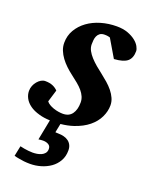

<svg xmlns="http://www.w3.org/2000/svg" viewBox="-145 -576 698 883"><g transform="rotate(20 204.0 -134.5)"><path d="M257.3 112.8Q257.3 142.1 244.6 164.3Q231.9 186.5 211.2 201.2Q190.4 215.8 164.6 223.4Q138.7 231 112.3 231Q96.7 231 82.5 229.5Q68.4 228 57.1 225.6Q44.4 223.6 33.2 220.2L43.5 169.9Q54.2 172.4 64.9 174.3Q74.2 175.8 85 177Q95.7 178.2 105.5 178.2Q115.2 178.2 126.5 176.5Q137.7 174.8 147.5 170.4Q157.2 166 163.8 158Q170.4 149.9 170.4 137.2Q170.4 123 159.4 116.5Q148.4 109.9 133.3 109.9Q130.9 109.9 127 110.1Q123 110.4 119.1 110.8L110.4 111.8L129.9 11.7Q99.6 10.7 76.7 3.9Q48.3 -3.9 29.8 -17.3Q11.2 -30.8 2.2 -47.9Q-6.8 -64.9 -6.8 -83Q-6.8 -96.2 -2 -108.4Q2.9 -120.6 11 -130.1Q19 -139.6 28.8 -145.3Q38.6 -150.9 48.8 -150.9Q70.8 -150.9 85.9 -144.3Q101.1 -137.7 110.8 -127L92.8 -67.9Q98.1 -60.5 107.9 -54.7Q117.7 -48.8 129.2 -44.9Q140.6 -41 152.6 -39.1Q164.6 -37.1 174.8 -37.1Q205.1 -37.1 220 -57.9Q234.9 -78.6 234.9 -113.8Q234.9 -128.9 229 -142.3Q223.1 -155.8 212.4 -168.5Q201.7 -181.2 186.5 -193.6Q171.4 -206.1 152.8 -220.2Q137.2 -231.9 122.3 -246.1Q107.4 -260.3 95.7 -276.1Q84 -292 76.9 -309.6Q69.8 -327.1 69.8 -346.2Q69.8 -381.3 86.4 -409.7Q103 -438 130.9 -458.3Q158.7 -478.5 195.3 -489.3Q231.9 -500 272 -500Q303.2 -500 326.2 -491.5Q349.1 -482.9 364.3 -470.9Q379.4 -459 386.7 -445.6Q394 -432.1 394 -422.9Q394 -389.2 375 -373Q356 -356.9 310.1 -354L258.8 -440.9Q255.4 -441.9 251.5 -442.9Q248 -443.8 243.2 -444.3Q238.3 -444.8 232.9 -444.8Q217.8 -444.8 209.5 -438.7Q201.2 -432.6 197 -423.3Q192.9 -414.1 191.9 -403.1Q190.9 -392.1 190.9 -382.8Q190.9 -367.2 198.7 -352.5Q206.5 -337.9 219.2 -324Q231.9 -310.1 247.8 -296.6Q263.7 -283.2 279.8 -271Q296.9 -257.8 312.7 -243.9Q328.6 -230 341.1 -214.6Q353.5 -199.2 360.8 -182.6Q368.2 -166 368.2 -147.9Q368.2 -119.1 354.5 -90.3Q340.8 -61.5 313 -38.8Q285.2 -16.1 243.2 -2Q215.3 7.3 181.2 10.7L172.4 54.2Q173.8 54.7 175.8 54.7Q178.2 55.2 186.5 55.2Q201.7 55.2 214.6 58.6Q227.5 62 237.1 69.1Q246.6 76.2 252 87.2Q257.3 98.1 257.3 112.8Z"/></g></svg>

Font: Charis SIL Afr
Style: Bold Italic
Weight: 700
Italic angle: -11°
Foundry: SIL International
Version: Version 5.000